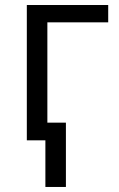

<svg xmlns="http://www.w3.org/2000/svg" viewBox="-20 -554 468 758"><path d="M85.9 -534.2H407.2V-465.8H167V-69.8H240.2V184.1H159.2V0H85.9Z"/></svg>

Font: Open Sans ACDW
Style: acdw
Weight: 400
Foundry: Ascender Corporation
Version: Version 1.10